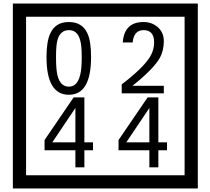

<svg xmlns="http://www.w3.org/2000/svg" viewBox="-20 -980 1195 1090"><path d="M1103 90H53V-960H1103ZM1028 15V-885H128V15ZM497 -656Q497 -442 371 -442Q244 -442 244 -656Q244 -744 265 -789Q294 -855 371 -855Q448 -855 477 -789Q497 -745 497 -656ZM444 -656Q444 -723 435 -752Q420 -809 371 -809Q322 -809 306 -752Q298 -723 298 -656Q298 -587 306 -553Q322 -488 371 -488Q419 -488 435 -554Q444 -587 444 -656ZM910 -450H671V-501Q792 -593 832 -658Q855 -696 855 -739Q855 -809 795 -809Q740 -809 733 -739H677Q685 -855 795 -855Q843 -855 876.5 -825Q910 -795 910 -747Q910 -691 886 -649Q848 -585 732 -493H910ZM508 -127H459V-30H408V-127H233V-185L398 -427H459V-172H508ZM408 -172V-367L277 -172ZM928 -127H879V-30H828V-127H653V-185L818 -427H879V-172H928ZM828 -172V-367L697 -172Z"/></svg>

Font: Unicode BMP Fallback SIL
Style: Regular
Weight: 400
Foundry: NRSI, SIL International
Version: Version 5.1 Based on Unicode 5.1